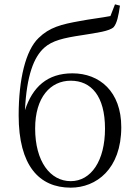

<svg xmlns="http://www.w3.org/2000/svg" viewBox="-20 -851 629 885"><path d="M306 -16C212 -16 142 -106 142 -259C142 -403 213 -479 306 -479C400 -479 464 -409 464 -258C464 -110 400 -16 306 -16ZM306 14C423 14 539 -71 539 -265C539 -429 439 -513 314 -513C198 -513 130 -450 95 -343C103 -504 136 -588 184 -631C221 -664 272 -676 359 -689C427 -700 484 -707 504 -726C519 -744 526 -777 533 -825L510 -831L489 -777C448 -769 394 -763 348 -754C263 -739 208 -725 158 -676C98 -619 66 -485 66 -319C66 -88 160 14 306 14Z"/></svg>

Font: Noto Serif HK Light
Style: Regular
Weight: 300
Designer: Ryoko NISHIZUKA 西塚涼子 (kana & ideographs); Frank Grießhammer (Latin, Greek & Cyrillic); Wenlong ZHANG 张文龙 (bopomofo); San
Foundry: Adobe
Version: Version 2.001;hotconv 1.1.0;makeotfexe 2.6.0